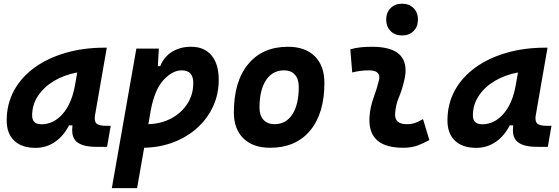

<svg xmlns="http://www.w3.org/2000/svg" viewBox="-20 -776 2970 1021"><path d="M168.9 10.3Q95.7 10.3 55.7 -27.8Q15.6 -65.9 15.6 -135.3Q15.6 -223.1 54.7 -294.7Q93.8 -366.2 164.3 -417Q234.9 -467.8 329.6 -495.1Q424.3 -522.5 535.6 -522.5H547.9L485.8 -166.5Q483.9 -155.8 483.9 -147Q483.9 -128.4 492.7 -119.6Q505.4 -106.9 545.4 -106.9H568.8L549.3 4.9H496.1Q446.3 4.9 418.5 -5.1Q390.6 -15.1 378.7 -31.7Q366.7 -48.3 364.7 -68.8Q363.8 -77.6 363.8 -86.9Q363.8 -98.1 365.2 -109.4H347.2Q317.4 -51.8 271.5 -20.8Q225.6 10.3 168.9 10.3ZM200.7 -115.2Q264.6 -115.2 313.2 -170.2Q361.8 -225.1 379.4 -325.7L390.6 -390.6Q321.3 -377.9 267.1 -345.5Q212.9 -313 181.9 -265.9Q150.9 -218.8 150.9 -162.1Q150.9 -115.2 200.7 -115.2Z M709 224.6H574.7L705.1 -517.6H824.7L819.3 -424.3H832Q851.6 -473.6 894.8 -500.5Q938 -527.3 996.1 -527.3Q1065.9 -527.3 1104.5 -481.7Q1143.1 -436 1143.1 -351.6Q1143.1 -275.4 1113.3 -210.4Q1083.5 -145.5 1029.8 -96.7Q976.1 -47.9 903.8 -20Q831.5 7.8 746.6 9.8ZM769 -115.7Q837.4 -117.7 891.4 -146.7Q945.3 -175.8 976.6 -224.6Q1007.8 -273.4 1007.8 -335Q1007.8 -401.9 946.3 -401.9Q897.5 -401.9 850.3 -351.6Q803.2 -301.3 781.7 -189.9Z M1417 9.8Q1325.7 9.8 1274.7 -39.8Q1223.6 -89.4 1223.6 -177.7Q1223.6 -342.8 1299.8 -435.1Q1376 -527.3 1511.7 -527.3Q1603 -527.3 1654.1 -476.6Q1705.1 -425.8 1705.1 -335Q1705.1 -172.4 1628.9 -81.3Q1552.7 9.8 1417 9.8ZM1440.4 -115.7Q1501 -115.7 1534.9 -168.2Q1568.8 -220.7 1568.8 -314Q1568.8 -355.5 1548.3 -378.7Q1527.8 -401.9 1490.7 -401.9Q1429.2 -401.9 1394.5 -349.4Q1359.9 -296.9 1359.9 -203.6Q1359.9 -162.1 1381.1 -138.9Q1402.3 -115.7 1440.4 -115.7Z M2229.5 -142.6 2263.2 -31.2Q2233.4 -14.2 2200.2 -2.2Q2167 9.8 2124 9.8Q1944.3 9.8 1944.3 -137.2Q1944.3 -145 1944.8 -153.3Q1948.2 -205.6 1965.8 -253.9Q1983.4 -302.2 1994.1 -345.2Q1997.1 -355.5 1997.1 -364.3Q1997.1 -401.9 1942.4 -401.9Q1896 -401.9 1853 -390.6L1842.8 -513.7Q1871.6 -522 1900.4 -524.7Q1929.2 -527.3 1958 -527.3Q2136.7 -527.3 2136.7 -402.3Q2136.7 -376.5 2128.9 -345.2Q2117.7 -297.4 2101.1 -258.3Q2084.5 -219.2 2081.1 -172.4Q2077.1 -115.7 2143.1 -115.7Q2167.5 -115.7 2185.8 -121.8Q2204.1 -127.9 2229.5 -142.6ZM2118.2 -587.4Q2080.6 -587.4 2057.1 -610.8Q2033.7 -634.3 2033.7 -671.9Q2033.7 -709.5 2057.1 -732.9Q2080.6 -756.3 2118.2 -756.3Q2155.8 -756.3 2179.2 -732.9Q2202.6 -709.5 2202.6 -671.9Q2202.6 -634.3 2179.2 -610.8Q2155.8 -587.4 2118.2 -587.4Z M2512.7 10.3Q2439.5 10.3 2399.4 -27.8Q2359.4 -65.9 2359.4 -135.3Q2359.4 -223.1 2398.4 -294.7Q2437.5 -366.2 2508.1 -417Q2578.6 -467.8 2673.3 -495.1Q2768.1 -522.5 2879.4 -522.5H2891.6L2829.6 -166.5Q2827.6 -155.8 2827.6 -147Q2827.6 -128.4 2836.4 -119.6Q2849.1 -106.9 2889.2 -106.9H2912.6L2893.1 4.9H2839.8Q2790 4.9 2762.2 -5.1Q2734.4 -15.1 2722.4 -31.7Q2710.4 -48.3 2708.5 -68.8Q2707.5 -77.6 2707.5 -86.9Q2707.5 -98.1 2709 -109.4H2690.9Q2661.1 -51.8 2615.2 -20.8Q2569.3 10.3 2512.7 10.3ZM2544.4 -115.2Q2608.4 -115.2 2657 -170.2Q2705.6 -225.1 2723.1 -325.7L2734.4 -390.6Q2665 -377.9 2610.8 -345.5Q2556.6 -313 2525.6 -265.9Q2494.6 -218.8 2494.6 -162.1Q2494.6 -115.2 2544.4 -115.2Z"/></svg>

Font: CaskaydiaCove NF
Style: Bold Italic
Weight: 700
Italic angle: -10°
Designer: Aaron Bell
Foundry: Saja Typeworks
Version: Version 2111.001; VTT 6.35;Nerd Fonts 3.2.1